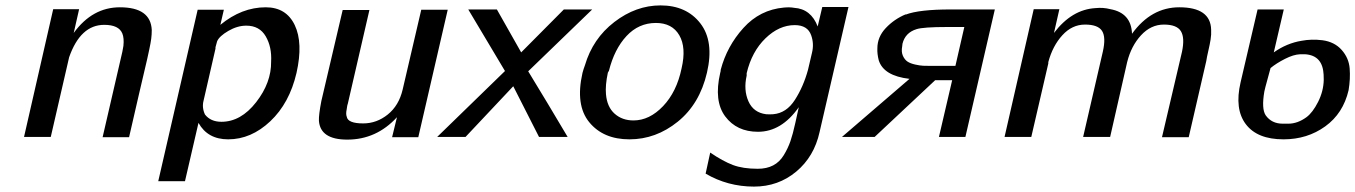

<svg xmlns="http://www.w3.org/2000/svg" viewBox="-20 -507 5019 711"><path d="M69 0 177 -473H273L253 -385Q322 -480 424 -480Q538 -480 542 -396Q542 -379 540 -363.5Q538 -348 532.5 -322.5Q527 -297 525 -288Q498 -174 458 1H360L433 -315Q435 -323 437 -337Q440 -366 433 -383Q420 -415 366 -415Q278 -415 236 -295L168 0Z M566 164 712 -471H809L796 -415Q875 -480 964 -480Q1040 -480 1071.5 -414Q1103 -348 1078 -237Q1052 -125 981 -58Q910 9 825 9Q749 9 715 -52L665 164ZM784 -354Q780 -340 778 -332V-330V-327L734 -135Q727 -109 739 -83Q760 -56 800 -56Q872 -56 928.5 -128.5Q985 -201 984 -279Q987 -333 964 -372.5Q941 -412 892 -412Q859 -412 825.5 -392.5Q792 -373 784 -354Z M1170 -133 1249 -470H1348L1268 -123Q1266 -118 1265 -110L1264 -103Q1260 -85 1264 -75Q1268 -50 1325 -50Q1375 -50 1416 -83Q1457 -116 1471 -175L1540 -471H1638L1529 1H1432L1450 -73Q1374 10 1266 10Q1166 10 1161 -60Q1160 -81 1170 -133Z M1599 0 1850 -244 1714 -472H1820L1910 -313L2068 -472H2173L1936 -243Q2005 -130 2082 0H1976L1881 -187H1880L1704 0Z M2137 -237Q2141 -252 2146 -265Q2175 -364 2255 -425.5Q2335 -487 2426 -487Q2522 -487 2573.5 -420.5Q2625 -354 2598 -238Q2571 -122 2490 -56.5Q2409 9 2311 9Q2214 9 2162 -54.5Q2110 -118 2137 -237ZM2235 -245 2231 -238Q2221 -191 2224 -158Q2228 -111 2256 -86Q2284 -61 2326 -61Q2385 -61 2435.5 -114Q2486 -167 2504 -254Q2522 -331 2495.5 -376.5Q2469 -422 2409 -422Q2345 -422 2300 -373.5Q2255 -325 2235 -245Z M2647 -237Q2648 -239 2648.5 -243Q2649 -247 2649 -249Q2672 -336 2733 -403.5Q2794 -471 2883 -479Q2905 -481 2921 -478Q2983 -474 3008 -409L3025 -481H3122L3015 -18Q2995 73 2928.5 128.5Q2862 184 2772 184Q2675 184 2593 136L2610 58Q2657 90 2694 104Q2731 118 2786 118Q2819 118 2843 105.5Q2867 93 2882.5 67.5Q2898 42 2907 16Q2916 -10 2925 -51L2938 -110Q2874 -19 2787 -19Q2708 -19 2665.5 -76Q2623 -133 2647 -237ZM2745 -236V-227Q2733 -174 2751.5 -132Q2770 -90 2817 -84Q2830 -83 2843 -84Q2892 -88 2923.5 -137Q2955 -186 2972 -248L2987 -312Q2995 -345 2984 -376Q2971 -414 2923 -414Q2865 -414 2814.5 -365Q2764 -316 2745 -236Z M3098 0 3348 -215Q3252 -226 3234 -284Q3228 -308 3229 -328Q3229 -370 3260 -403Q3291 -436 3334 -454V-453Q3384 -472 3500 -472H3664L3555 0H3457L3506 -210H3443L3219 0ZM3322 -345Q3321 -341 3321 -336Q3317 -315 3323.5 -300.5Q3330 -286 3340.5 -279Q3351 -272 3369 -268Q3387 -264 3398.5 -263.5Q3410 -263 3427 -263H3518L3551 -407H3487Q3399 -407 3374 -399Q3332 -386 3322 -345Z M3700 0 3808 -473H3903L3883 -385Q3949 -472 4037 -477Q4065 -480 4092 -473Q4169 -459 4172 -382Q4243 -480 4347 -480Q4463 -480 4465 -397Q4466 -379 4463 -360.5Q4460 -342 4454.5 -318.5Q4449 -295 4447 -281L4382 1H4283L4357 -315Q4368 -367 4353 -391.5Q4338 -416 4290 -416Q4242 -416 4205.5 -376.5Q4169 -337 4154 -277L4091 0H3991L4064 -316Q4076 -369 4061 -392.5Q4046 -416 3998 -416Q3950 -416 3914 -376.5Q3878 -337 3862 -277V-272L3799 0Z M4574 -202 4637 -472H4734L4697 -313Q4745 -347 4800 -356Q4837 -363 4877 -358Q4922 -352 4948.5 -322Q4975 -292 4978 -253.5Q4981 -215 4974 -173Q4954 -87 4887.5 -39Q4821 9 4733 9Q4636 9 4593.5 -47Q4551 -103 4574 -202ZM4685 -255 4666 -185Q4664 -178 4662 -168Q4651 -104 4667 -80Q4689 -49 4730 -49H4751Q4785 -49 4818 -73Q4841 -90 4861 -129.5Q4881 -169 4882 -211Q4882 -234 4880 -245Q4870 -311 4794 -306Q4770 -305 4738.5 -289Q4707 -273 4685 -255Z"/></svg>

Font: Coval
Style: Italic
Weight: 400
Foundry: Context Ltd
Version: Version 001.000